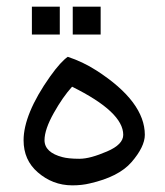

<svg xmlns="http://www.w3.org/2000/svg" viewBox="-20 -548 498 578"><path d="M160 -444V-528H76V-444ZM283 -444V-528H199V-444ZM184 -377C171 -368 153 -349 131 -318C77 -242 51 -177 51 -126C51 -86 65 -54 94 -29C123 -4 157 10 198 10C217 10 235 8 251 4C308 -9 350 -30 376 -60C402 -90 416 -118 416 -142C416 -208 368 -273 270 -336C242 -354 214 -367 184 -377ZM197 -287C300 -236 351 -188 351 -142C351 -123 335 -106 302 -92C269 -78 242 -70 219 -70C196 -70 179 -72 168 -75C133 -84 114 -101 114 -126C114 -148 124 -176 142 -208C160 -240 178 -266 197 -287Z"/></svg>

Font: Iranian Sans 
Style: Regular
Weight: 400
Designer: Hooman Mehr, Hadi Navid in Neviseh Pardaz Co. Ltd. (http://nevisa.com)
Foundry: http://font-store.ir
Version: 5.0.0 build 1/7/1393